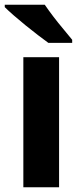

<svg xmlns="http://www.w3.org/2000/svg" viewBox="-24 -786 342 806"><path d="M224 0H74V-546H224ZM164 -766Q179 -744 199.5 -717Q220 -690 242 -664Q264 -638 279 -619V-606H179Q161 -619 135.5 -638.5Q110 -658 83.5 -679.5Q57 -701 33.5 -721.5Q10 -742 -4 -756V-766Z"/></svg>

Font: Noto Sans Syriac Eastern
Style: Bold
Weight: 700
Designer: Patrick Giasson and the Monotype Design Team
Foundry: Monotype Imaging Inc.
Version: Version 3.001